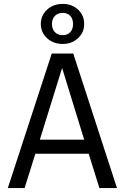

<svg xmlns="http://www.w3.org/2000/svg" viewBox="-20 -963 640 983"><path d="M161 -176 106 0H20L245 -689H355L579 0H489L434 -176ZM411 -248 298 -615 184 -248ZM411 -840Q411 -797 379.5 -767.5Q348 -738 301 -738Q253 -738 221 -767.5Q189 -797 189 -840Q189 -884 221 -913.5Q253 -943 301 -943Q349 -943 380 -913.5Q411 -884 411 -840ZM246 -840Q246 -814 261 -798.5Q276 -783 301 -783Q326 -783 340 -798.5Q354 -814 354 -840Q354 -866 340 -881.5Q326 -897 301 -897Q276 -897 261 -881.5Q246 -866 246 -840Z"/></svg>

Font: Fira Mono
Style: Regular
Weight: 400
Designer: Carrois Corporate & Edenspiekermann AG
Foundry: Carrois Corporate GbR & Edenspiekermann AG
Version: Version 3.206